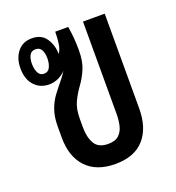

<svg xmlns="http://www.w3.org/2000/svg" viewBox="-109 -648 684 747"><g transform="rotate(-20 232.5 -274.5)"><path d="M244 11Q166 11 124 -33.5Q82 -78 82 -157V-203Q82 -243 92.5 -272Q103 -301 119 -322.5Q135 -344 150.5 -362.5Q166 -381 177 -399Q164 -385 146 -376.5Q128 -368 108 -368Q70 -368 46.5 -394Q23 -420 23 -465Q23 -506 44.5 -533Q66 -560 104 -560Q144 -560 163 -531.5Q182 -503 182 -467Q192 -480 195.5 -503Q199 -526 199 -553H253Q257 -527 259 -504Q261 -481 261 -454Q261 -408 248 -377.5Q235 -347 217 -322.5Q199 -298 186 -270.5Q173 -243 173 -202V-166Q173 -125 188.5 -98.5Q204 -72 244 -72Q274 -72 289 -86.5Q304 -101 309 -123.5Q314 -146 314 -170V-553H404V-161Q404 -80 363.5 -34.5Q323 11 244 11ZM103 -414Q120 -414 127.5 -429.5Q135 -445 135 -466Q135 -488 127.5 -501.5Q120 -515 103 -515Q86 -515 78.5 -501.5Q71 -488 71 -466Q71 -445 78.5 -429.5Q86 -414 103 -414Z"/></g></svg>

Font: Noto Sans Thai Looped ExtraCondensed Medium
Style: Regular
Weight: 500
Width: 2
Designer: Sasikarn Vongin, Ben Mitchell
Foundry: The Fontpad Ltd
Version: Version 1.001; ttfautohint (v1.8.4.7-5d5b)